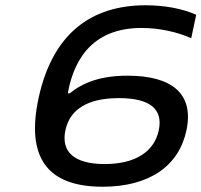

<svg xmlns="http://www.w3.org/2000/svg" viewBox="-20 -699 764 728"><path d="M532 -679C326 -679 179 -572 126 -326C79 -105 156 9 369 9C546 9 658 -69 687 -205C716 -343 633 -412 464 -412C361 -412 295 -386 244 -345H237C263 -491 345 -593 517 -593C585 -593 655 -577 705 -554L724 -643C671 -667 601 -679 532 -679ZM228 -205C245 -285 313 -327 431 -327C549 -327 599 -285 582 -205C565 -125 495 -77 377 -77C259 -77 211 -125 228 -205Z"/></svg>

Font: LT Wave
Style: Italic
Weight: 400
Designer: Daniel Lyons
Version: Version 2.5 (Glyphs App)